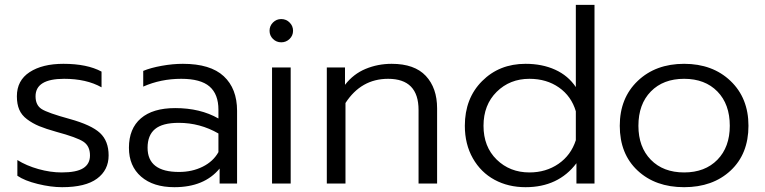

<svg xmlns="http://www.w3.org/2000/svg" viewBox="-20 -759 3165 794"><path d="M236.8 15.1Q190.4 15.1 136 1.7Q81.5 -11.7 51.8 -32.2V-97.2Q89.4 -73.7 138.9 -59.8Q188.5 -45.9 234.9 -45.9Q296.4 -45.9 324.2 -63.5Q352.1 -81.1 352.1 -116.2Q352.1 -154.8 325.2 -172.9Q298.3 -190.9 212.9 -213.9Q169.4 -226.1 141.8 -237.5Q114.3 -249 91.8 -265.9Q69.3 -282.7 59.6 -305.7Q49.8 -328.6 49.8 -360.8Q49.8 -426.3 102.5 -460.7Q155.3 -495.1 242.2 -495.1Q340.3 -495.1 399.9 -462.9V-397.9Q337.4 -433.1 245.1 -433.1Q127 -433.1 127 -360.8Q127 -324.2 152.1 -308.1Q177.2 -292 268.1 -267.1Q357.9 -242.2 393.6 -209Q429.2 -175.8 429.2 -116.2Q429.2 -55.7 381.3 -20.3Q333.5 15.1 236.8 15.1Z M701.2 15.1Q613.8 15.1 563.5 -28.6Q513.2 -72.3 513.2 -147.9Q513.2 -227.1 562.5 -269.5Q611.8 -312 704.6 -312Q808.1 -312 883.3 -269V-305.2Q883.3 -369.6 846.4 -401.4Q809.6 -433.1 729.5 -433.1Q645 -433.1 572.3 -400.9V-465.8Q602.5 -478.5 648.4 -486.8Q694.3 -495.1 736.3 -495.1Q850.1 -495.1 905.3 -443.8Q960.4 -392.6 960.4 -300.8V0H888.2V-62Q824.7 15.1 701.2 15.1ZM720.2 -47.9Q774.4 -47.9 818.1 -69.6Q861.8 -91.3 883.3 -129.9V-207Q807.1 -251 719.2 -251Q651.9 -251 621.1 -225.3Q590.3 -199.7 590.3 -147.9Q590.3 -47.9 720.2 -47.9Z M1177.5 -597.9Q1163.1 -584 1143.1 -584Q1123 -584 1108.9 -597.9Q1094.7 -611.8 1094.7 -631.8Q1094.7 -651.9 1108.9 -666Q1123 -680.2 1143.1 -680.2Q1163.1 -680.2 1177.5 -666Q1191.9 -651.9 1191.9 -631.8Q1191.9 -611.8 1177.5 -597.9ZM1105 0V-480H1182.1V0Z M1331.5 0V-480H1406.7V-408.2Q1441.4 -453.1 1491.9 -474.1Q1542.5 -495.1 1599.6 -495.1Q1694.3 -495.1 1741 -445.1Q1787.6 -395 1787.6 -311V0H1710.9V-304.2Q1710.9 -433.1 1585 -433.1Q1473.6 -433.1 1408.7 -333V0Z M2153.3 15.1Q2082 15.1 2025.4 -15.4Q1968.8 -45.9 1935.5 -104.2Q1902.3 -162.6 1902.3 -238.8Q1902.3 -352.1 1973.6 -423.6Q2044.9 -495.1 2153.3 -495.1Q2222.2 -495.1 2275.9 -470.7Q2329.6 -446.3 2361.3 -398.9V-738.8H2438.5V0H2363.8V-84Q2289.1 15.1 2153.3 15.1ZM2169.4 -45.9Q2237.8 -45.9 2289.6 -81.5Q2341.3 -117.2 2361.3 -179.2V-298.8Q2342.8 -361.3 2291.5 -397.2Q2240.2 -433.1 2169.4 -433.1Q2088.4 -433.1 2033.9 -379.2Q1979.5 -325.2 1979.5 -238.8Q1979.5 -152.3 2033.9 -99.1Q2088.4 -45.9 2169.4 -45.9Z M2543 -238.8Q2543 -353.5 2617.2 -424.3Q2691.4 -495.1 2809.1 -495.1Q2926.8 -495.1 3001 -424.3Q3075.2 -353.5 3075.2 -238.8Q3075.2 -122.6 3001.5 -53.7Q2927.7 15.1 2809.1 15.1Q2690.4 15.1 2616.7 -53.7Q2543 -122.6 2543 -238.8ZM2998 -238.8Q2998 -328.1 2946.8 -380.6Q2895.5 -433.1 2809.1 -433.1Q2722.7 -433.1 2671.4 -380.6Q2620.1 -328.1 2620.1 -238.8Q2620.1 -150.9 2671.4 -98.4Q2722.7 -45.9 2809.1 -45.9Q2895.5 -45.9 2946.8 -98.4Q2998 -150.9 2998 -238.8Z"/></svg>

Font: Prompt Light
Style: Regular
Weight: 300
Designer: Katatrad Team
Foundry: CadsonDemak
Version: Version 1.000;PS 001.000;hotconv 1.0.88;makeotf.lib2.5.64775